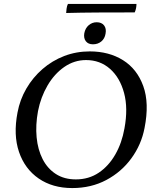

<svg xmlns="http://www.w3.org/2000/svg" viewBox="-20 -946 781 975"><path d="M347 9Q247 9 176.5 -39.5Q106 -88 76.5 -174.5Q47 -261 69 -375Q81 -440 114 -496.5Q147 -553 196 -595.5Q245 -638 306 -661.5Q367 -685 436 -685Q533 -685 604.5 -640.5Q676 -596 707.5 -509Q739 -422 714 -296Q698 -212 647.5 -142.5Q597 -73 520 -32Q443 9 347 9ZM365 -35Q431 -35 481.5 -69Q532 -103 565.5 -161.5Q599 -220 612 -294Q631 -396 610 -474Q589 -552 538.5 -596.5Q488 -641 417 -641Q357 -641 306.5 -606Q256 -571 221.5 -512Q187 -453 173 -382Q160 -311 166 -248.5Q172 -186 196.5 -138Q221 -90 263.5 -62.5Q306 -35 365 -35ZM452 -721Q428 -721 416 -736.5Q404 -752 408 -777Q413 -803 430.5 -818Q448 -833 471 -833Q496 -833 508.5 -817Q521 -801 516 -775Q512 -750 494.5 -735.5Q477 -721 452 -721ZM316 -880Q316 -886 318 -901.5Q320 -917 325 -926H673Q673 -916 671 -905Q669 -894 664 -883Q563 -883 475 -882.5Q387 -882 316 -880Z"/></svg>

Font: Vollkorn
Style: Italic
Weight: 400
Italic angle: -11°
Designer: Friedrich Althausen
Foundry: Friedrich Althausen
Version: Version 5.001